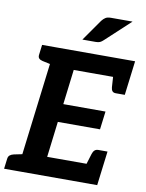

<svg xmlns="http://www.w3.org/2000/svg" viewBox="-106 -1011 821 1081"><g transform="rotate(10 304.5 -470.5)"><path d="M68.9 0 158 -723.8H615.4L602 -615.8H283.6L259.2 -416.1H500.4L487.4 -312.2H246.2L221.3 -108H539.7L526.3 0ZM439.3 -84.8 464.6 -167.1Q468.9 -181.2 476.9 -188.7Q484.8 -196.2 499 -196.2H550.7L539.7 -108ZM507 -639.1 602 -615.8 591 -527.6H539.3Q526.2 -527.6 519.8 -535.1Q513.4 -542.6 512.3 -556.7ZM182.9 -723.8 157.3 -623.1 101.4 -635.1Q88.3 -638.2 81.6 -645.2Q74.9 -652.2 76.5 -665.7L83.7 -723.8ZM-6 0 1.3 -58.1Q2.9 -71.6 11.4 -78.6Q19.8 -85.6 34.1 -88.8L92.9 -100.8L93.2 0ZM439.6 -941.3H562.5L421.5 -810.6Q411.3 -800.8 402.2 -796.7Q393.1 -792.6 377.7 -792.6H301.9L387.5 -914.7Q397.2 -927.4 408.2 -934.3Q419.1 -941.3 439.6 -941.3Z"/></g></svg>

Font: Aleo
Style: Italic
Weight: 400
Italic angle: -7°
Designer: Alessio Laiso
Foundry: Alessio Laiso
Version: Version 2.001;gftools[0.9.29]